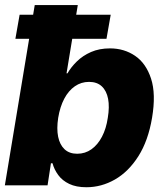

<svg xmlns="http://www.w3.org/2000/svg" viewBox="-24 -748 655 775"><path d="M324.7 7.8Q283.7 7.8 255.6 -5.6Q227.5 -19 211.2 -41.3Q194.8 -63.5 188 -88.9H181.6L168 0H-4.4L116.2 -727.5H290L244.6 -452.1H248.5Q262.7 -477.1 286.4 -500.2Q310.1 -523.4 343.5 -538.1Q377 -552.7 419.9 -552.7Q477.1 -552.7 521.2 -522.7Q565.4 -492.7 585.7 -430.7Q606 -368.7 589.8 -272.5Q574.2 -179.7 534.4 -117.2Q494.6 -54.7 439.9 -23.4Q385.3 7.8 324.7 7.8ZM287.6 -127.4Q319.8 -127.4 345.2 -145.5Q370.6 -163.6 387.7 -196.3Q404.8 -229 411.1 -272.5Q418.5 -316.4 412.4 -348.9Q406.2 -381.3 387 -399.4Q367.7 -417.5 335.4 -417.5Q303.7 -417.5 278.1 -399.7Q252.4 -381.8 235.4 -349.6Q218.3 -317.4 210.9 -272.5Q204.1 -228.5 210.7 -196Q217.3 -163.6 236.6 -145.5Q255.9 -127.4 287.6 -127.4ZM38.1 -591.3 55.2 -688.5H422.9L405.8 -591.3Z"/></svg>

Font: Inter Tight ExtraBold
Style: Italic
Weight: 800
Italic angle: -9.39999°
Designer: Rasmus Andersson
Foundry: rsms
Version: Version 3.004